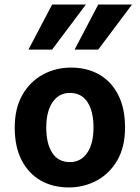

<svg xmlns="http://www.w3.org/2000/svg" viewBox="-20 -801 606 833"><path d="M43.9 -247.6Q43.9 -331.5 77.4 -389.6Q110.8 -447.8 166.5 -477.8Q222.2 -507.8 288.1 -507.8Q357.4 -507.8 410.2 -477.8Q462.9 -447.8 492.7 -389.6Q522.5 -331.5 522.5 -247.6Q522.5 -163.6 489 -105.7Q455.6 -47.9 399.9 -17.8Q344.2 12.2 278.3 12.2Q209.5 12.2 156.7 -17.8Q104 -47.9 74 -105.7Q43.9 -163.6 43.9 -247.6ZM180.7 -247.6Q180.7 -177.7 206.8 -137.7Q232.9 -97.7 283.2 -97.7Q330.6 -97.7 358.2 -137.7Q385.7 -177.7 385.7 -247.6Q385.7 -317.9 359.6 -357.9Q333.5 -397.9 283.2 -397.9Q235.8 -397.9 208.3 -357.9Q180.7 -317.9 180.7 -247.6ZM206.1 -781.2H352.5L206.1 -585.9H103.5ZM406.2 -781.2H552.7L406.2 -585.9H303.7Z"/></svg>

Font: Andika
Style: Bold
Weight: 700
Designer: Victor Gaultney, Annie Olsen, Julie Remington, Don Collingsworth, Eric Hays, Becca Hirsbrunner
Foundry: SIL International
Version: Version 6.101